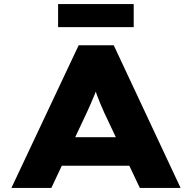

<svg xmlns="http://www.w3.org/2000/svg" viewBox="-20 -922 942 942"><path d="M36 0 366 -700H538L866 0H666L492 -368Q481 -393 472 -414Q463 -435 456 -454.5Q449 -474 442.5 -493.5Q436 -513 431 -533L469 -534Q463 -512 456.5 -492Q450 -472 442 -452.5Q434 -433 425 -412.5Q416 -392 405 -368L232 0ZM193 -109 254 -249H648L682 -109ZM265 -789V-902H636V-789Z"/></svg>

Font: Lexend Peta ExtraBold
Style: Regular
Weight: 800
Version: Version 1.007